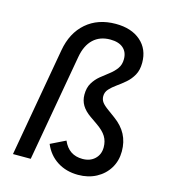

<svg xmlns="http://www.w3.org/2000/svg" viewBox="-113 -835 826 940"><g transform="rotate(15 300.0 -365.0)"><path d="M369.5 16Q309 16 263.8 -13Q218.5 -42 196.5 -94.5L272 -131.5Q286.5 -98 311 -81.5Q335.5 -65 370.5 -65Q409 -65 432.8 -87.8Q456.5 -110.5 456.5 -146.5Q456.5 -177.5 442 -201.2Q427.5 -225 392.5 -249L356.5 -274Q327 -294.5 312.8 -318.2Q298.5 -342 298.5 -372Q298.5 -407 312.8 -430.8Q327 -454.5 348.2 -472Q369.5 -489.5 390.8 -505.5Q412 -521.5 426.2 -541.2Q440.5 -561 440.5 -589Q440.5 -625 417.5 -645Q394.5 -665 352 -665Q299 -665 265.8 -633.5Q232.5 -602 222 -542.5L126 0H36L133.5 -552Q149.5 -643.5 208.8 -694.8Q268 -746 358 -746Q437.5 -746 484.5 -705.2Q531.5 -664.5 531.5 -595Q531.5 -558 517.2 -532.5Q503 -507 481.8 -488.8Q460.5 -470.5 439.2 -455.5Q418 -440.5 403.8 -424.8Q389.5 -409 389.5 -388.5Q389.5 -371.5 398.8 -358.5Q408 -345.5 432.5 -328L468 -302Q508.5 -272.5 528 -235.2Q547.5 -198 547.5 -150.5Q547.5 -102.5 524.5 -64.8Q501.5 -27 461.2 -5.5Q421 16 369.5 16Z"/></g></svg>

Font: Google Sans Code
Style: Italic
Weight: 400
Italic angle: -10°
Monospace: yes
Designer: Google Sans Code Authors
Foundry: Google LLC
Version: Version 6.000